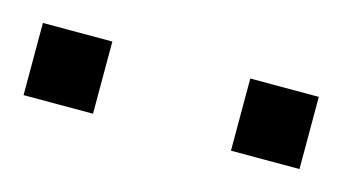

<svg xmlns="http://www.w3.org/2000/svg" viewBox="-30 -770 361 203"><g transform="rotate(15 151.0 -668.5)"><path d="M0 -629V-708H76V-629ZM227 -629V-708H302V-629Z"/></g></svg>

Font: Saira Expanded
Style: Regular
Weight: 400
Width: 7
Designer: Hector Gatti with collaboration of the Omnibus-Type team
Foundry: Omnibus-Type
Version: Version 1.100; ttfautohint (v1.8.3)